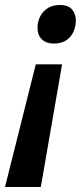

<svg xmlns="http://www.w3.org/2000/svg" viewBox="-49 -566 335 767"><path d="M-29 181 94 -309H199L114 181ZM166 -392Q136 -392 118.5 -408.5Q101 -425 101 -455Q101 -493 125 -519.5Q149 -546 190 -546Q224 -546 239 -528Q254 -510 254 -484Q254 -462 245 -440.5Q236 -419 216.5 -405.5Q197 -392 166 -392Z"/></svg>

Font: Noto Sans Display SemiBold
Style: Italic
Weight: 600
Italic angle: -12°
Designer: Monotype Design Team
Foundry: Monotype Imaging Inc.
Version: Version 2.003